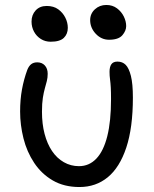

<svg xmlns="http://www.w3.org/2000/svg" viewBox="-20 -743 618 773"><path d="M300 10Q238 10 192.5 -16.5Q147 -43 117.5 -87.5Q88 -132 74.5 -186Q61 -240 61 -294Q61 -342 68.5 -383Q76 -424 90 -462Q96 -477 105.5 -484.5Q115 -492 130 -492Q149 -492 160.5 -479.5Q172 -467 172 -446Q172 -430 168.5 -416.5Q165 -403 160.5 -387Q156 -371 152.5 -349Q149 -327 149 -293Q149 -244 159.5 -204Q170 -164 189.5 -135Q209 -106 237 -90Q265 -74 298 -74Q339 -74 368 -104.5Q397 -135 412 -195Q427 -255 427 -344Q427 -372 426 -390.5Q425 -409 423 -423.5Q421 -438 421 -454Q421 -474 428.5 -484.5Q436 -495 453 -495Q473 -495 486 -482Q499 -469 507 -437.5Q515 -406 515 -350Q515 -229 488.5 -149Q462 -69 414 -29.5Q366 10 300 10ZM419 -583Q388 -583 365.5 -607Q343 -631 343 -662Q343 -688 362 -705.5Q381 -723 408 -723Q433 -723 451 -709.5Q469 -696 478.5 -676.5Q488 -657 488 -638Q488 -619 472.5 -601Q457 -583 419 -583ZM184 -575Q162 -575 144.5 -586Q127 -597 117 -615.5Q107 -634 107 -656Q107 -683 123.5 -701Q140 -719 168 -719Q196 -719 214.5 -705.5Q233 -692 243 -672Q253 -652 253 -631Q253 -606 237 -590.5Q221 -575 184 -575Z"/></svg>

Font: Shantell Sans
Style: Regular
Weight: 400
Designer: Stephen Nixon, Anya Danilova, Shantell Martin
Foundry: Arrow Type
Version: Version 1.008;[ac192a2d6]